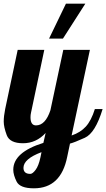

<svg xmlns="http://www.w3.org/2000/svg" viewBox="-28 -770 576 1040"><path d="M237.8 -561 329.1 -750H434.1L313 -561ZM99.1 139.2Q99.1 171.9 136.2 171.9Q148.4 171.9 164.8 150.1Q181.2 128.4 190.9 83L196.8 54.2Q99.1 90.8 99.1 139.2ZM137.2 -134.8Q137.2 -90.8 167 -90.8Q217.8 -90.8 245.1 -172.9L314.9 -500H459L359.9 -36.1Q407.7 -52.2 437 -84.5Q466.3 -116.7 485.8 -179.2H527.8Q488.3 -49.3 431.4 -23.7Q374.5 2 351.1 7.8L335.9 80.1Q301.8 250 155.8 250Q80.1 250 62 213.6Q43.9 177.2 43.9 149.4Q43.9 54.7 207 3.9L219.2 -49.8Q168 5.9 96.7 5.9Q24.9 5.9 8.5 -38.1Q-7.8 -82 -7.8 -111.3Q-7.8 -140.6 0 -179.2L67.9 -500H211.9L140.1 -160.2Q137.2 -147.5 137.2 -134.8Z"/></svg>

Font: Lobster-Regular
Style: Regular
Weight: 400
Designer: Pablo Impallari
Foundry: Pablo Impallari
Version: Version 1.007; ttfautohint (v1.1) -l 8 -r 50 -G 50 -x 14 -D 